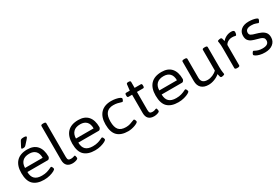

<svg xmlns="http://www.w3.org/2000/svg" viewBox="82 -1847 4311 2951"><g transform="rotate(-30 2237.5 -371.5)"><path d="M317 6Q192 6 127 -56Q62 -118 62 -259Q62 -390 127.5 -459.5Q193 -529 321 -529Q434 -529 492.5 -462.5Q551 -396 551 -272Q551 -258 539.5 -242.5Q528 -227 514 -227H151Q152 -145 193.5 -105.5Q235 -66 319 -66Q373 -66 412 -78Q451 -90 474 -102Q497 -114 504 -114Q513 -114 521.5 -96.5Q530 -79 530 -67Q530 -54 499.5 -37Q469 -20 420.5 -7Q372 6 317 6ZM151 -299H464Q464 -377 425.5 -417Q387 -457 315 -457Q235 -457 193.5 -415.5Q152 -374 151 -299ZM274 -576Q252 -576 252 -589Q252 -594 255.5 -600.5Q259 -607 263 -616L303 -692Q310 -705 322 -711.5Q334 -718 365 -718Q413 -718 413 -702Q413 -695 407 -686Q401 -677 386 -660L332 -600Q318 -584 306 -580Q294 -576 274 -576Z M822 6Q759 6 725.5 -27.5Q692 -61 692 -127V-730Q692 -741 700.5 -746.5Q709 -752 731 -752H739Q761 -752 769.5 -746.5Q778 -741 778 -730V-132Q778 -94 791 -81Q804 -68 834 -68Q863 -68 880 -75Q897 -82 904 -82Q911 -82 914.5 -71.5Q918 -61 919.5 -49Q921 -37 921 -32Q921 -21 905 -12.5Q889 -4 866 1Q843 6 822 6Z M1221 6Q1096 6 1031 -56Q966 -118 966 -259Q966 -390 1031.5 -459.5Q1097 -529 1225 -529Q1338 -529 1396.5 -462.5Q1455 -396 1455 -272Q1455 -258 1443.5 -242.5Q1432 -227 1418 -227H1055Q1056 -145 1097.5 -105.5Q1139 -66 1223 -66Q1277 -66 1316 -78Q1355 -90 1378 -102Q1401 -114 1408 -114Q1417 -114 1425.5 -96.5Q1434 -79 1434 -67Q1434 -54 1403.5 -37Q1373 -20 1324.5 -7Q1276 6 1221 6ZM1055 -299H1368Q1368 -377 1329.5 -417Q1291 -457 1219 -457Q1139 -457 1097.5 -415.5Q1056 -374 1055 -299Z M1809 6Q1684 6 1620 -57.5Q1556 -121 1556 -259Q1556 -389 1621.5 -459Q1687 -529 1810 -529Q1852 -529 1891.5 -521Q1931 -513 1956 -501Q1981 -489 1981 -477Q1981 -465 1972.5 -447Q1964 -429 1954 -429Q1947 -429 1927.5 -436Q1908 -443 1877.5 -450Q1847 -457 1805 -457Q1644 -457 1644 -261Q1644 -159 1683.5 -112.5Q1723 -66 1811 -66Q1851 -66 1884.5 -76.5Q1918 -87 1940 -97Q1962 -107 1968 -107Q1978 -107 1986 -89.5Q1994 -72 1994 -60Q1994 -51 1977 -39.5Q1960 -28 1932 -17.5Q1904 -7 1871.5 -0.5Q1839 6 1809 6Z M2269 6Q2205 6 2172 -27.5Q2139 -61 2139 -127V-451H2074Q2054 -451 2054 -481V-493Q2054 -523 2074 -523H2139L2151 -628Q2153 -650 2182 -650H2190Q2209 -650 2217 -644.5Q2225 -639 2225 -628V-523H2335Q2355 -523 2355 -493V-481Q2355 -451 2335 -451H2225V-132Q2225 -93 2237.5 -79.5Q2250 -66 2281 -66Q2309 -66 2326 -74Q2343 -82 2351 -82Q2358 -82 2361.5 -71.5Q2365 -61 2366.5 -49Q2368 -37 2368 -32Q2368 -21 2351.5 -12.5Q2335 -4 2312 1Q2289 6 2269 6Z M2700 6Q2575 6 2510 -56Q2445 -118 2445 -259Q2445 -390 2510.5 -459.5Q2576 -529 2704 -529Q2817 -529 2875.5 -462.5Q2934 -396 2934 -272Q2934 -258 2922.5 -242.5Q2911 -227 2897 -227H2534Q2535 -145 2576.5 -105.5Q2618 -66 2702 -66Q2756 -66 2795 -78Q2834 -90 2857 -102Q2880 -114 2887 -114Q2896 -114 2904.5 -96.5Q2913 -79 2913 -67Q2913 -54 2882.5 -37Q2852 -20 2803.5 -7Q2755 6 2700 6ZM2534 -299H2847Q2847 -377 2808.5 -417Q2770 -457 2698 -457Q2618 -457 2576.5 -415.5Q2535 -374 2534 -299Z M3237 6Q3155 6 3110 -37Q3065 -80 3065 -160V-503Q3065 -514 3073.5 -519.5Q3082 -525 3104 -525H3112Q3133 -525 3142 -519.5Q3151 -514 3151 -503V-168Q3151 -67 3261 -67Q3305 -67 3350.5 -86.5Q3396 -106 3426 -137V-503Q3426 -514 3434.5 -519.5Q3443 -525 3465 -525H3473Q3495 -525 3503.5 -519.5Q3512 -514 3512 -503V-151Q3512 -89 3517.5 -59Q3523 -29 3523 -22Q3523 -14 3512.5 -9Q3502 -4 3489 -2Q3476 0 3467 0Q3453 0 3447 -16.5Q3441 -33 3434 -69Q3396 -35 3342 -14.5Q3288 6 3237 6Z M3744 2Q3704 2 3704 -20V-372Q3704 -434 3698.5 -463.5Q3693 -493 3693 -500Q3693 -508 3703.5 -512.5Q3714 -517 3727.5 -519Q3741 -521 3749 -521Q3763 -521 3769.5 -505Q3776 -489 3783 -454Q3810 -489 3852 -509Q3894 -529 3939 -529Q3993 -529 3993 -497Q3993 -475 3987 -457Q3981 -439 3972 -439Q3962 -439 3950 -443Q3938 -447 3909 -447Q3870 -447 3837.5 -429Q3805 -411 3790 -381V-20Q3790 2 3750 2Z M4236 9Q4184 9 4143 -2Q4102 -13 4078.5 -28Q4055 -43 4055 -54Q4055 -60 4060.5 -72Q4066 -84 4074.5 -94Q4083 -104 4090 -104Q4093 -104 4110.5 -94Q4128 -84 4159 -74Q4190 -64 4233 -64Q4346 -64 4346 -143Q4346 -172 4330.5 -188Q4315 -204 4288.5 -213.5Q4262 -223 4228 -231Q4188 -241 4151 -255.5Q4114 -270 4090.5 -299Q4067 -328 4067 -382Q4067 -450 4116 -490Q4165 -530 4250 -530Q4290 -530 4325 -524Q4360 -518 4382.5 -508Q4405 -498 4405 -487Q4405 -479 4399.5 -466Q4394 -453 4386.5 -443Q4379 -433 4373 -433Q4368 -433 4337.5 -446Q4307 -459 4255 -459Q4206 -459 4179.5 -441Q4153 -423 4153 -387Q4153 -354 4178 -339.5Q4203 -325 4255 -312Q4300 -300 4340 -282.5Q4380 -265 4405.5 -234Q4431 -203 4431 -149Q4431 -77 4378 -34Q4325 9 4236 9Z"/></g></svg>

Font: Asap Semi Expanded
Style: Regular
Weight: 400
Width: 6
Designer: Pablo Cosgaya
Foundry: Omnibus-Type
Version: Version 3.001; ttfautohint (v1.8.4.7-5d5b)